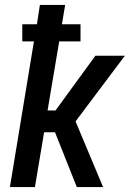

<svg xmlns="http://www.w3.org/2000/svg" viewBox="-20 -755 540 775"><path d="M20 0 117 -588H70V-657H129L141 -735H243L230 -657H305V-588H219L172 -309H204L365 -530H484L285 -265L396 0H290L226 -161L202 -221H158L121 0Z"/></svg>

Font: Iosevka Curly Semibold Oblique
Style: Regular
Weight: 600
Italic angle: -9°
Monospace: yes
Designer: Belleve Invis
Foundry: Belleve Invis
Version: Version 11.1.0; ttfautohint (v1.8.3)